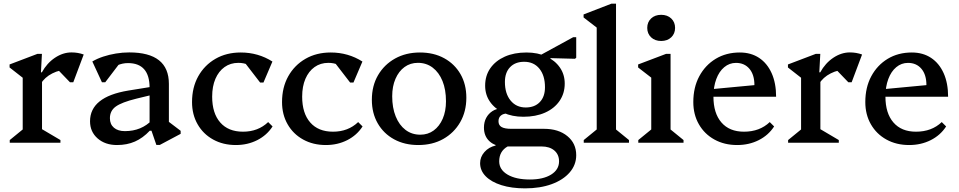

<svg xmlns="http://www.w3.org/2000/svg" viewBox="-20 -785 5277 1056"><path d="M33.6 0V-14.7L120.9 -86L104.9 -58V-389.5L147.9 -323.8L32.7 -413.9V-430.5L185.8 -488.7H210.6L205.2 -387H211.1V-56.3L196 -83.4L312.4 -14.7V0ZM202.8 -322.3 196.1 -387H210.2Q238.2 -437.9 282.2 -467.3Q326.2 -496.7 373.2 -496.7Q408.9 -496.7 440.4 -485.2L383.1 -332.7H364.7L272.9 -428L361.3 -402.8Q310.1 -402.8 267.9 -381.4Q225.6 -360.1 202.8 -322.3Z M840 12.2 813.2 -65.9H802.7V-302.9Q802.7 -370.1 772.9 -404Q743.1 -438 684 -438Q652.9 -438 624.5 -425.2Q596.1 -412.4 578 -389.9L582.9 -473.5H666.2L558.9 -332.6H540.6L487.8 -446.9Q514.2 -462.5 547.3 -473.5Q580.5 -484.5 617.3 -490.6Q654.1 -496.7 690.9 -496.7Q799.9 -496.7 854.4 -453.5Q908.9 -410.3 908.9 -323.4V-85.3L867.5 -146.1L973.6 -65.5V-48.9L858.8 12.2ZM623.6 12.7Q558.4 12.7 516.8 -23.7Q475.2 -60.2 475.2 -117.9Q475.2 -252 685.1 -286.8L836.6 -311.3V-268.2L730 -242.4Q649.3 -222.5 616.9 -199.1Q584.5 -175.8 584.5 -134.8Q584.5 -101.6 606.5 -82.7Q628.5 -63.8 666.9 -63.8Q758.6 -63.8 817.7 -126.1V-65.9H803.6Q765.7 -25.6 722.1 -6.5Q678.4 12.7 623.6 12.7Z M1277.4 12.7Q1206.8 12.7 1152.2 -17.6Q1097.6 -47.8 1066.9 -101.4Q1036.2 -154.9 1036.2 -223.6Q1036.2 -304.3 1070.4 -365.5Q1104.6 -426.6 1165 -461.5Q1225.3 -496.3 1304.1 -496.3Q1352.2 -496.3 1396 -483.7Q1439.8 -471.1 1478.3 -446.5L1429 -331H1410.7L1304 -469.4H1385.2V-397.7Q1350.3 -439.3 1290.9 -439.3Q1247.6 -439.3 1215.1 -416.2Q1182.7 -393.1 1164.8 -351.5Q1146.9 -310 1146.9 -253.4Q1146.9 -162.1 1191.3 -111.4Q1235.6 -60.7 1316.4 -60.7Q1399.8 -60.7 1454.9 -113.6L1479.1 -89.6Q1447.8 -41.1 1394.8 -14.2Q1341.8 12.7 1277.4 12.7Z M1772.4 12.7Q1701.8 12.7 1647.2 -17.6Q1592.6 -47.8 1561.9 -101.4Q1531.2 -154.9 1531.2 -223.6Q1531.2 -304.3 1565.4 -365.5Q1599.6 -426.6 1660 -461.5Q1720.3 -496.3 1799.1 -496.3Q1847.2 -496.3 1891 -483.7Q1934.8 -471.1 1973.3 -446.5L1924 -331H1905.7L1799 -469.4H1880.2V-397.7Q1845.3 -439.3 1785.9 -439.3Q1742.6 -439.3 1710.1 -416.2Q1677.7 -393.1 1659.8 -351.5Q1641.9 -310 1641.9 -253.4Q1641.9 -162.1 1686.3 -111.4Q1730.6 -60.7 1811.4 -60.7Q1894.8 -60.7 1949.9 -113.6L1974.1 -89.6Q1942.8 -41.1 1889.8 -14.2Q1836.8 12.7 1772.4 12.7Z M2280.5 12.7Q2205.2 12.7 2147.5 -18.8Q2089.8 -50.3 2057.5 -106.6Q2025.2 -162.8 2025.2 -236.1Q2025.2 -313 2059.1 -371.3Q2093 -429.6 2152.7 -463Q2212.4 -496.3 2289.6 -496.3Q2365.6 -496.3 2423 -464.8Q2480.4 -433.3 2512.6 -377.5Q2544.9 -321.6 2544.9 -247.5Q2544.9 -171.6 2511 -112.8Q2477.1 -54 2417.8 -20.6Q2358.6 12.7 2280.5 12.7ZM2291.6 -44.2Q2333.7 -44.2 2365.2 -67.3Q2396.8 -90.4 2414.9 -131.9Q2432.9 -173.5 2432.9 -228Q2432.9 -292.3 2413.7 -339.4Q2394.5 -386.6 2359.8 -413Q2325.1 -439.4 2278.5 -439.4Q2236.6 -439.4 2204.9 -416.3Q2173.2 -393.2 2155.2 -351.7Q2137.1 -310.1 2137.1 -255.6Q2137.1 -192.1 2156.4 -144.6Q2175.6 -97 2210.3 -70.6Q2245 -44.2 2291.6 -44.2Z M2867.5 251Q2793.7 251 2737.9 233.4Q2682.2 215.8 2651.4 184.6Q2620.6 153.3 2620.6 112.2Q2620.6 78.2 2644.5 51.1Q2668.4 24 2705.6 15.5V-14.5H2772V20.5Q2725.6 46.6 2725.6 102.3Q2725.6 148.1 2771.4 175.2Q2817.2 202.3 2894.3 202.3Q2967.6 202.3 3011.2 175.2Q3054.8 148 3054.8 102.4Q3054.8 64.8 3028.7 42.6Q3002.6 20.5 2957.9 20.5H2755.2Q2703.6 20.5 2672.7 -7.6Q2641.7 -35.7 2641.7 -83.2Q2641.7 -113.4 2654.1 -136.7Q2666.6 -160 2688.7 -174.1Q2710.8 -188.2 2739.4 -189.1L2772.2 -160.8Q2748.4 -160.8 2735 -149.6Q2721.7 -138.5 2721.7 -118.2Q2721.7 -96.2 2738.6 -86.4Q2755.5 -76.5 2791.4 -76.5H2972Q3051.7 -76.5 3100.4 -36.5Q3149.2 3.4 3149.2 68.5Q3149.2 121.8 3113.3 163.3Q3077.4 204.7 3014 227.9Q2950.5 251 2867.5 251ZM2858.5 -142.8Q2796.8 -142.8 2749.2 -164.8Q2701.6 -186.8 2675 -225.3Q2648.3 -263.8 2648.3 -313.8Q2648.3 -368.9 2676.9 -409.9Q2705.6 -450.9 2756.6 -473.6Q2807.7 -496.3 2875.8 -496.3Q2937.5 -496.3 2985.1 -474.3Q3032.7 -452.3 3059.3 -413.8Q3086 -375.3 3086 -325.3Q3086 -271.2 3057.4 -229.7Q3028.8 -188.2 2977.7 -165.5Q2926.6 -142.8 2858.5 -142.8ZM2871.4 -193.9Q2920.7 -193.9 2949 -223.6Q2977.4 -253.2 2977.4 -305.2Q2977.4 -369.6 2946.6 -407.4Q2915.9 -445.2 2862.9 -445.2Q2813.6 -445.2 2785.3 -415.5Q2757 -385.9 2757 -333.9Q2757 -270.5 2788.1 -232.2Q2819.3 -193.9 2871.4 -193.9ZM2906.5 -456.9 3132.6 -580.4H3149.2V-467.6L3142.5 -461.7L3007.1 -465.3V-456.9Z M3190.6 0V-14.7L3277.9 -86L3261.9 -58V-666.7L3304.9 -600.1L3189.7 -689V-705.6L3343.3 -765H3368.1V-56.3L3353 -85.1L3439.4 -14.7V0Z M3490.6 0V-14.7L3577.9 -86L3561.9 -58V-390.4L3604.9 -324.7L3489.7 -413.9V-430.5L3643.3 -488.7H3668.1V-56.3L3653 -85.1L3739.4 -14.7V0ZM3616.4 -559.6Q3582.2 -559.6 3561 -579.8Q3539.8 -600 3539.8 -631.6Q3539.8 -663.3 3561 -683.4Q3582.2 -703.5 3616.4 -703.5Q3650.6 -703.5 3671.8 -683.4Q3693 -663.2 3693 -631.6Q3693 -600 3671.8 -579.8Q3650.6 -559.6 3616.4 -559.6Z M4034.4 12.7Q3963.8 12.7 3909.2 -17.6Q3854.6 -47.8 3823.9 -101.4Q3793.2 -154.9 3793.2 -223.6Q3793.2 -304.3 3826 -365.5Q3858.8 -426.6 3916.3 -461.5Q3973.9 -496.3 4048.9 -496.3Q4110.1 -496.3 4154.9 -466.7Q4199.6 -437.1 4224.1 -382.4Q4248.6 -327.7 4248.6 -252.9H3865.8V-292L4129.3 -316.8Q4129.3 -374.3 4101.8 -406.7Q4074.3 -439.1 4028 -439.1Q3991.7 -439.1 3963.5 -415.6Q3935.2 -392.2 3919.6 -350.2Q3903.9 -308.2 3903.9 -253.4Q3903.9 -162.1 3947.9 -111.4Q3991.8 -60.7 4071.7 -60.7Q4158.5 -60.7 4213.6 -113.6L4237.7 -89.6Q4206.4 -41.1 4153 -14.2Q4099.7 12.7 4034.4 12.7Z M4314.6 0V-14.7L4401.9 -86L4385.9 -58V-389.5L4428.9 -323.8L4313.7 -413.9V-430.5L4466.8 -488.7H4491.6L4486.2 -387H4492.1V-56.3L4477 -83.4L4593.4 -14.7V0ZM4483.8 -322.3 4477.1 -387H4491.2Q4519.2 -437.9 4563.2 -467.3Q4607.2 -496.7 4654.2 -496.7Q4689.9 -496.7 4721.4 -485.2L4664.1 -332.7H4645.7L4553.9 -428L4642.3 -402.8Q4591.1 -402.8 4548.9 -381.4Q4506.6 -360.1 4483.8 -322.3Z M4980.4 12.7Q4909.8 12.7 4855.2 -17.6Q4800.6 -47.8 4769.9 -101.4Q4739.2 -154.9 4739.2 -223.6Q4739.2 -304.3 4772 -365.5Q4804.8 -426.6 4862.3 -461.5Q4919.9 -496.3 4994.9 -496.3Q5056.1 -496.3 5100.9 -466.7Q5145.6 -437.1 5170.1 -382.4Q5194.6 -327.7 5194.6 -252.9H4811.8V-292L5075.3 -316.8Q5075.3 -374.3 5047.8 -406.7Q5020.3 -439.1 4974 -439.1Q4937.7 -439.1 4909.5 -415.6Q4881.2 -392.2 4865.6 -350.2Q4849.9 -308.2 4849.9 -253.4Q4849.9 -162.1 4893.9 -111.4Q4937.8 -60.7 5017.7 -60.7Q5104.5 -60.7 5159.6 -113.6L5183.7 -89.6Q5152.4 -41.1 5099 -14.2Q5045.7 12.7 4980.4 12.7Z"/></svg>

Font: Platypi Light
Style: Regular
Weight: 300
Designer: David Sargent
Foundry: Bolt Cutter Type
Version: Version 1.200